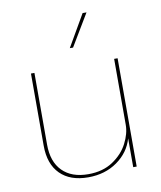

<svg xmlns="http://www.w3.org/2000/svg" viewBox="-83 -797 730 873"><g transform="rotate(-10 282.0 -360.0)"><path d="M479 -500V0H463V-133Q445 -70 388.5 -30Q332 10 254 10Q171 10 125 -36Q79 -82 79 -167V-500H95V-169Q95 -90 137.5 -47Q180 -4 257 -4Q324 -4 370.5 -35Q417 -66 440 -110.5Q463 -155 463 -196V-500ZM376 -730 288 -583H273L358 -730Z"/></g></svg>

Font: Work Sans Thin
Style: Regular
Weight: 260
Designer: Wei Huang
Foundry: Wei Huang
Version: Version 1.500